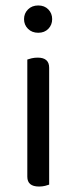

<svg xmlns="http://www.w3.org/2000/svg" viewBox="-20 -678 281 703"><path d="M160 -2Q155 0 145 2.5Q135 5 123 5Q80 5 80 -31V-460Q85 -462 95.5 -464.5Q106 -467 118 -467Q160 -467 160 -430ZM68 -608Q68 -629 82.5 -643.5Q97 -658 120 -658Q143 -658 157 -643.5Q171 -629 171 -608Q171 -587 157 -572.5Q143 -558 120 -558Q97 -558 82.5 -572.5Q68 -587 68 -608Z"/></svg>

Font: Baloo 2
Style: Regular
Weight: 400
Designer: Sarang Kulkarni and Ek Type
Foundry: Ek Type
Version: Version 1.640;hotconv 1.0.111;makeotfexe 2.5.65597; ttfautoh